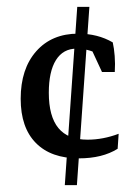

<svg xmlns="http://www.w3.org/2000/svg" viewBox="-20 -456 395 557"><path d="M209 3.4Q127.9 3.4 84 -41.3Q40 -85.9 40 -169.4Q40 -256.3 85.2 -307.4Q130.4 -358.4 207 -358.4Q263.7 -358.4 307.1 -333Q311 -315.9 312.7 -293.7Q314.5 -271.5 313 -247.1H275.9L238.8 -327.1L277.8 -292.5Q240.7 -314.9 202.1 -314.9Q163.1 -314.9 142.3 -281.7Q121.6 -248.5 121.6 -187Q121.6 -118.2 149.4 -84.5Q177.2 -50.8 233.9 -50.8Q278.8 -50.8 324.2 -67.9L321.3 -24.4Q276.9 3.4 209 3.4ZM168 81.1 204.1 -436H239.3L203.1 81.1Z"/></svg>

Font: Markazi Text
Style: Regular
Weight: 400
Designer: Borna Izadpanah (Arabic designer), Fiona Ross (Arabic design director) and Florian Runge (Latin designer)
Foundry: Borna Izadpanah and Florian Runge
Version: Version 1.000